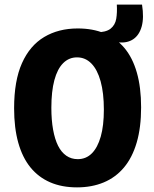

<svg xmlns="http://www.w3.org/2000/svg" viewBox="-20 -796 664 830"><path d="M492 -613 392 -622 393 -656Q438 -656 458 -672Q478 -688 482.5 -715Q487 -742 485 -776H594Q603 -719 592.5 -681.5Q582 -644 556 -626.5Q530 -609 492 -613ZM313 14Q247 14 196.5 -8Q146 -30 111.5 -72.5Q77 -115 59 -179Q41 -243 41 -328Q41 -447 75 -523Q109 -599 171 -636Q233 -673 316 -673Q381 -673 431.5 -652Q482 -631 517.5 -589Q553 -547 571.5 -482.5Q590 -418 590 -332Q590 -245 571 -180Q552 -115 516 -72Q480 -29 428.5 -7.5Q377 14 313 14ZM316 -108Q352 -108 377 -133Q402 -158 415.5 -205.5Q429 -253 429 -322Q429 -394 415 -444.5Q401 -495 375 -521.5Q349 -548 313 -548Q278 -548 253 -523Q228 -498 215 -449.5Q202 -401 202 -330Q202 -277 209.5 -235.5Q217 -194 231 -166Q245 -138 266.5 -123Q288 -108 316 -108Z"/></svg>

Font: Bricolage Grotesque SemiCondensed ExtraBold
Style: Regular
Weight: 800
Width: 4
Designer: Mathieu Triay
Foundry: Atelier Triay
Version: Version 1.001;gftools[0.9.33.dev8+g029e19f]